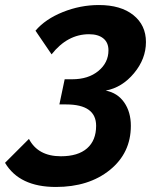

<svg xmlns="http://www.w3.org/2000/svg" viewBox="-67 -596 625 763"><path d="M-47 51 48 -44Q84 25 175 25Q243 25 279 -6.5Q315 -38 315 -96Q315 -181 196 -181H169L190 -281H220Q284 -281 324 -314Q364 -347 364 -396Q364 -427 343.5 -443.5Q323 -460 287 -460Q201 -460 138 -380L74 -474Q113 -520 182.5 -548Q252 -576 326 -576Q413 -576 463 -536Q513 -496 513 -429Q513 -362 465.5 -305Q418 -248 353 -236Q400 -227 426.5 -189Q453 -151 453 -96Q453 12 369.5 79.5Q286 147 155 147Q10 147 -47 51Z"/></svg>

Font: Raleway-v4020
Style: Bold Italic
Weight: 700
Italic angle: -12°
Designer: Matt McInerney, Pablo Impallari, Rodrigo Fuenzalida
Foundry: Matt McInerney, Pablo Impallari, Rodrigo Fuenzalida
Version: Version 4.020;PS 004.020;hotconv 1.0.88;makeotf.lib2.5.64775